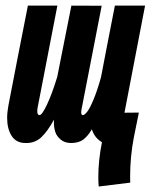

<svg xmlns="http://www.w3.org/2000/svg" viewBox="-20 -515 558 696"><path d="M349.6 0.5Q322.3 -15.6 313 -46.4Q299.3 -22.5 282.5 -9.5Q265.6 3.4 237.8 3.4Q214.8 3.4 200 -9Q185.1 -21.5 180.2 -37.4Q175.3 -53.2 175.3 -72.3Q175.3 -73.7 175.5 -76.9Q175.8 -80.1 175.8 -81.5Q152.3 -38.6 129.9 -17.6Q107.4 3.4 76.2 3.4H72.3Q39.1 3.4 22.5 -22Q5.9 -47.4 5.9 -87.9Q5.9 -107.9 10.7 -133.8Q18.6 -175.8 45.7 -314.5Q72.8 -453.1 81.1 -494.6H188Q179.7 -451.7 152.1 -309.3Q124.5 -167 116.2 -124Q115.2 -119.1 115.2 -111.3Q115.2 -97.7 123.5 -97.7Q132.3 -97.7 150.4 -136Q168.5 -174.3 187.5 -236.3Q197.3 -285.2 213.1 -365.5Q229 -445.8 238.8 -494.6Q257.3 -494.6 293.9 -494.4Q330.6 -494.1 348.6 -494.1Q336.9 -432.1 312.5 -308.3Q288.1 -184.6 276.4 -123Q274.4 -114.7 274.4 -107.4Q274.4 -97.7 280.3 -97.7Q286.6 -97.7 296.1 -109.9Q305.7 -122.1 319.3 -154.8Q333 -187.5 346.2 -235.4Q355.5 -285.2 371.1 -365Q386.7 -444.8 396.5 -494.6H505.9L431.2 -106.4L483.4 -106.9Q469.2 -38.6 465.3 -17.6Q451.7 52.7 451.7 125Q451.7 140.1 452.1 147L337.9 161.1Q336.4 146.5 336.4 127Q336.4 66.4 349.6 0.5Z"/></svg>

Font: Fantasque Sans Mono
Style: Bold Italic
Weight: 700
Italic angle: -11°
Monospace: yes
Designer: Jany Belluz
Version: Version 1.7.1